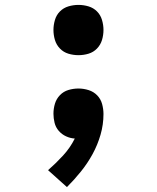

<svg xmlns="http://www.w3.org/2000/svg" viewBox="-20 -558 640 783"><path d="M300 -333Q279 -333 259 -339Q239 -345 224.5 -360Q210 -375 204 -395Q198 -415 198 -436Q198 -456 204 -476.5Q210 -497 224.5 -511.5Q239 -526 259 -532Q279 -538 300 -538Q321 -538 341 -532Q361 -526 375.5 -511.5Q390 -497 396 -476.5Q402 -456 402 -436Q402 -415 396 -395Q390 -375 375.5 -360Q361 -345 341 -339Q321 -333 300 -333ZM253 205 176 136Q208 108 237 76.5Q266 45 285 7Q267 6 249.5 -2Q232 -10 219.5 -24.5Q207 -39 202.5 -57.5Q198 -76 198 -94Q198 -115 204 -135Q210 -155 224.5 -170Q239 -185 259 -191Q279 -197 300 -197Q321 -197 341.5 -190.5Q362 -184 376.5 -169Q391 -154 396.5 -133.5Q402 -113 402 -93Q402 -50 390 -8.5Q378 33 357.5 70.5Q337 108 310 141.5Q283 175 253 205Z"/></svg>

Font: Iosevka Curly Slab XBdEx
Style: Regular
Weight: 800
Width: 7
Monospace: yes
Designer: Belleve Invis
Foundry: Belleve Invis
Version: Version 11.0.0; ttfautohint (v1.8.3)